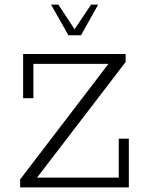

<svg xmlns="http://www.w3.org/2000/svg" viewBox="-20 -819 631 839"><path d="M68 0V-35L454 -540H126V-390H81V-583H529V-548L142 -43H499V-213H543V0ZM279 -665 203 -799H235L306 -691L378 -799H409L334 -665Z"/></svg>

Font: Rokkitt Light
Style: Regular
Weight: 300
Version: Version 3.103